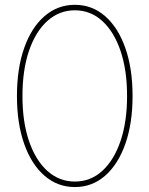

<svg xmlns="http://www.w3.org/2000/svg" viewBox="-20 -756 611 785"><path d="M286.1 8.8Q215.3 8.8 161.9 -37.6Q108.4 -84 78.9 -167.7Q49.3 -251.5 49.3 -363.3Q49.3 -476.1 78.9 -559.8Q108.4 -643.6 161.9 -689.9Q215.3 -736.3 286.1 -736.3Q356.9 -736.3 409.9 -689.9Q462.9 -643.6 492.4 -559.8Q522 -476.1 522 -363.3Q522 -251.5 492.4 -167.7Q462.9 -84 409.9 -37.6Q356.9 8.8 286.1 8.8ZM286.1 -13.7Q350.1 -13.7 397.9 -57.1Q445.8 -100.6 472.7 -179.2Q499.5 -257.8 499.5 -363.3Q499.5 -469.7 472.7 -548.3Q445.8 -627 397.9 -670.4Q350.1 -713.9 286.1 -713.9Q222.2 -713.9 173.8 -670.4Q125.5 -627 98.6 -548.3Q71.8 -469.7 71.8 -363.3Q71.8 -257.8 98.6 -179.2Q125.5 -100.6 173.8 -57.1Q222.2 -13.7 286.1 -13.7Z"/></svg>

Font: Inter 24pt Thin
Style: Regular
Weight: 250
Designer: Rasmus Andersson
Foundry: rsms
Version: Version 4.001;git-66647c0bb